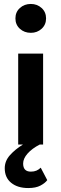

<svg xmlns="http://www.w3.org/2000/svg" viewBox="-20 -731 311 971"><path d="M58 -638Q58 -670 80.5 -690.5Q103 -711 136 -711Q168 -711 190.5 -690.5Q213 -670 213 -638Q213 -606 190.5 -585.5Q168 -565 136 -565Q103 -565 80.5 -585.5Q58 -606 58 -638ZM186 117 219 180Q208 195 184.5 207.5Q161 220 123 220Q69 220 36.5 193.5Q4 167 4 120Q4 83 30.5 53.5Q57 24 96 0H72V-460H198V0H181Q142 20 119.5 45.5Q97 71 97 96Q97 137 136 137Q152 137 164 132Q176 127 186 117Z"/></svg>

Font: Von Semi
Style: Regular
Weight: 600
Version: Version 4.000; ttfautohint (v1.8.4.7-5d5b)